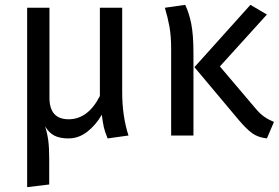

<svg xmlns="http://www.w3.org/2000/svg" viewBox="-20 -559 1150 792"><path d="M510 0 424 12Q413 -14 408.5 -33.5Q404 -53 400 -85V-86Q376 -44 340.5 -16Q305 12 262 12Q227 12 204.5 0.5Q182 -11 166 -38Q175 -10 179 20Q183 50 183 96V202L92 213V-527H184V-156Q184 -67 263 -67Q343 -67 392 -163V-527H484V-180Q484 -80 510 0Z M778 -339V0H686V-357Q686 -410 679 -449Q672 -488 660 -527L744 -539Q760 -506 769 -460.5Q778 -415 778 -339ZM887 -285 1033 -113Q1052 -90 1070 -77.5Q1088 -65 1110 -56L1081 12Q1045 8 1021 -9Q997 -26 964 -65L782 -282L1013 -539L1081 -499Z"/></svg>

Font: FiraGO
Style: Regular
Weight: 400
Designer: bBox Type
Foundry: bBox Type GmbH
Version: Version 1.001;April 20, 2020;FontCreator 12.0.0.2555 64-bit